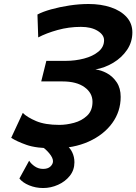

<svg xmlns="http://www.w3.org/2000/svg" viewBox="-20 -738 689 971"><path d="M188.5 -326.2 214.4 -430.2H312Q360.4 -430.2 405 -441.9Q449.7 -453.6 478 -477.1Q506.3 -500.5 506.3 -534.7Q506.3 -562 473.9 -582Q441.4 -602.1 389.2 -602.1Q328.1 -602.1 271 -586.2Q213.9 -570.3 173.3 -548.8L169.4 -664.6Q195.8 -678.7 238.5 -690.7Q281.2 -702.6 330.8 -710.2Q380.4 -717.8 427.7 -717.8Q490.7 -717.8 540.8 -700.9Q590.8 -684.1 620.1 -651.9Q649.4 -619.6 649.4 -574.2Q649.4 -525.4 622.6 -485.8Q595.7 -446.3 553 -420.7Q510.3 -395 462.4 -386.7Q491.2 -383.8 520.8 -367.7Q550.3 -351.6 570.3 -321.8Q590.3 -292 590.3 -248Q590.3 -174.3 547.4 -115.2Q504.4 -56.2 428.5 -22Q352.5 12.2 252.9 12.2Q163.1 12.2 113.8 -5.4Q64.5 -22.9 36.6 -41L95.2 -167Q117.2 -145 162.6 -125.7Q208 -106.4 280.3 -106.4Q315.9 -106.4 354.7 -116.9Q393.6 -127.4 420.7 -153.1Q447.8 -178.7 447.8 -223.1Q447.8 -268.1 407.5 -297.1Q367.2 -326.2 295.9 -326.2ZM185.5 -1H317.4Q333.5 8.3 345 31.7Q356.4 55.2 356.4 82.5Q356.4 121.6 333.3 150.9Q310.1 180.2 273.7 196.5Q237.3 212.9 198.2 212.9Q160.2 212.9 127.2 199.2Q94.2 185.5 78.1 164.6L127.4 74.7Q137.2 90.8 156 103.5Q174.8 116.2 197.8 116.2Q222.2 116.2 235.1 104Q248 91.8 248 77.1Q248 60.1 229 37.1Q210 14.2 185.5 -1Z"/></svg>

Font: Andika
Style: Bold Italic
Weight: 700
Italic angle: -14°
Designer: Victor Gaultney, Annie Olsen, Julie Remington, Don Collingsworth, Eric Hays, Becca Hirsbrunner
Foundry: SIL International
Version: Version 6.101